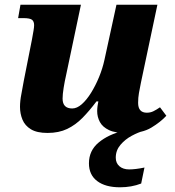

<svg xmlns="http://www.w3.org/2000/svg" viewBox="-20 -556 743 816"><path d="M522 10Q471 10 443.5 -3Q416 -16 404.5 -37.5Q393 -59 393 -84Q393 -93 394.5 -105Q396 -117 398 -125H390Q360 -85 330.5 -55Q301 -25 265.5 -8Q230 9 182 9Q137 9 111.5 -6.5Q86 -22 75.5 -47.5Q65 -73 65 -102Q65 -127 71 -157Q77 -187 81 -212L116 -389Q120 -411 122.5 -426Q125 -441 125 -449Q125 -465 116 -472Q107 -479 79 -479H57L67 -536H324L261 -237Q255 -211 250.5 -183Q246 -155 246 -137Q246 -95 287 -95Q307 -95 327.5 -113Q348 -131 367 -161.5Q386 -192 401 -228.5Q416 -265 424 -302L475 -536H649L579 -205Q574 -180 570.5 -160.5Q567 -141 567 -119Q567 -77 604 -77Q619 -77 631.5 -83Q644 -89 660 -100L687 -64Q662 -37 623 -13.5Q584 10 522 10ZM490 240Q428 240 393 213.5Q358 187 358 138Q358 84 399.5 49.5Q441 15 505 0H591Q568 6 540 21Q512 36 492 59.5Q472 83 472 114Q472 137 487.5 150.5Q503 164 529 164Q542 164 558.5 162Q575 160 594 156L580 224Q539 240 490 240Z"/></svg>

Font: Noto Serif ExtraBold
Style: Italic
Weight: 800
Italic angle: -12°
Designer: Monotype Design Team
Foundry: Monotype Imaging Inc.
Version: Version 2.013